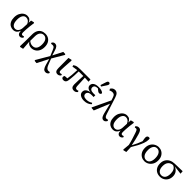

<svg xmlns="http://www.w3.org/2000/svg" viewBox="486 -2719 4860 4860"><g transform="rotate(45 2916.0 -289.5)"><path d="M136 -247Q136 -144 170.5 -93.5Q205 -43 264 -43Q316 -43 351 -86.5Q386 -130 390 -202L397 -345Q376 -398 341.5 -422.5Q307 -447 263 -447Q205 -447 170.5 -394Q136 -341 136 -247ZM243 13Q188 13 142 -14Q96 -41 69 -95.5Q42 -150 42 -233Q42 -312 71.5 -372Q101 -432 149.5 -465.5Q198 -499 254 -499Q312 -499 346.5 -472Q381 -445 400 -393L404 -477L485 -497L503 -485Q493 -422 485.5 -353Q478 -284 474.5 -224Q471 -164 471 -126Q471 -88 482.5 -72.5Q494 -57 517 -57Q530 -57 541 -61Q552 -65 561 -69L575 -37Q562 -16 540.5 -1.5Q519 13 490 13Q457 13 433 -13Q409 -39 403 -113Q386 -55 346.5 -21Q307 13 243 13Z M754 -262 752 -100Q784 -74 814.5 -60.5Q845 -47 882 -47Q957 -47 993.5 -99Q1030 -151 1030 -246Q1030 -349 991 -398.5Q952 -448 893 -448Q832 -448 793.5 -401Q755 -354 754 -262ZM665 179 670 -23 671 -242Q671 -331 700 -387.5Q729 -444 780 -471.5Q831 -499 897 -499Q963 -499 1014 -469.5Q1065 -440 1094 -384.5Q1123 -329 1123 -249Q1123 -164 1091.5 -105.5Q1060 -47 1008 -17Q956 13 895 13Q852 13 813 -7Q774 -27 750 -70L767 171L681 191Z M1193 181 1180 161 1383 -187 1324 -329Q1308 -368 1294 -389Q1280 -410 1264 -417.5Q1248 -425 1224 -425Q1211 -425 1200 -423Q1189 -421 1178 -417L1165 -453Q1179 -471 1198 -484Q1217 -497 1243 -497Q1288 -497 1317 -466.5Q1346 -436 1366 -365L1407 -232L1541 -493L1614 -490L1627 -471L1442 -157L1506 7Q1530 68 1557 91.5Q1584 115 1617 115Q1631 115 1641.5 112.5Q1652 110 1662 106L1673 140Q1660 163 1638.5 177Q1617 191 1588 191Q1537 191 1509 154.5Q1481 118 1461 46L1417 -113L1263 187Z M1838 13Q1790 13 1767 -18Q1744 -49 1744 -114L1742 -478L1829 -498L1844 -486Q1834 -338 1829 -251Q1824 -164 1824 -124Q1824 -86 1835 -71.5Q1846 -57 1868 -57Q1881 -57 1892.5 -61Q1904 -65 1914 -69L1927 -37Q1914 -18 1892 -2.5Q1870 13 1838 13Z M1968 -394 1958 -435Q1981 -452 2007 -463.5Q2033 -475 2070 -480.5Q2107 -486 2162 -486H2522L2527 -411L2388 -419L2402 -132Q2404 -89 2418.5 -73Q2433 -57 2461 -57Q2474 -57 2487 -61Q2500 -65 2510 -69L2523 -37Q2506 -15 2483 -1Q2460 13 2425 13Q2370 13 2344.5 -17.5Q2319 -48 2319 -109Q2319 -177 2323 -258.5Q2327 -340 2331 -420H2167Q2166 -333 2162 -271.5Q2158 -210 2153.5 -165Q2149 -120 2144 -82Q2137 -32 2113 -9.5Q2089 13 2048 13Q2017 13 1999.5 -2Q1982 -17 1982 -42Q1982 -58 1987 -68.5Q1992 -79 1999 -87Q2020 -89 2042.5 -90Q2065 -91 2088 -92Q2099 -155 2106.5 -230.5Q2114 -306 2118 -417Z M2786 13Q2703 13 2648.5 -21.5Q2594 -56 2594 -121Q2594 -180 2638 -214Q2682 -248 2752 -255Q2687 -261 2649 -291.5Q2611 -322 2611 -369Q2611 -426 2660 -462.5Q2709 -499 2809 -499Q2872 -499 2914 -484.5Q2956 -470 2975 -446Q2974 -426 2961 -410.5Q2948 -395 2923 -395Q2903 -395 2885 -404.5Q2867 -414 2843 -436L2816 -459H2813Q2694 -459 2694 -375Q2694 -335 2725.5 -312.5Q2757 -290 2821 -290Q2837 -290 2853 -290.5Q2869 -291 2891 -291V-227Q2869 -229 2855.5 -229Q2842 -229 2828 -229Q2748 -229 2716.5 -202Q2685 -175 2685 -137Q2685 -97 2715.5 -73.5Q2746 -50 2807 -50Q2894 -50 2969 -99L2990 -69Q2958 -33 2906 -10Q2854 13 2786 13ZM2801 -565 2852 -722Q2861 -748 2873.5 -759Q2886 -770 2902 -770Q2920 -770 2932 -759.5Q2944 -749 2944 -731Q2944 -717 2938 -705.5Q2932 -694 2921 -676L2838 -549Z M3488 14Q3462 14 3441 1.5Q3420 -11 3403 -43.5Q3386 -76 3371 -135L3306 -404L3135 10L3051 4L3044 -10L3271 -486L3246 -562Q3228 -618 3204 -635.5Q3180 -653 3142 -653Q3117 -653 3096.5 -646.5Q3076 -640 3058 -629L3035 -670Q3054 -701 3082.5 -721Q3111 -741 3150 -741Q3199 -741 3232.5 -709.5Q3266 -678 3288 -607L3431 -161Q3448 -107 3466.5 -88Q3485 -69 3510 -69Q3524 -69 3534.5 -72.5Q3545 -76 3557 -80L3573 -51Q3560 -24 3538 -5Q3516 14 3488 14Z M3706 -247Q3706 -144 3740.5 -93.5Q3775 -43 3834 -43Q3886 -43 3921 -86.5Q3956 -130 3960 -202L3967 -345Q3946 -398 3911.5 -422.5Q3877 -447 3833 -447Q3775 -447 3740.5 -394Q3706 -341 3706 -247ZM3813 13Q3758 13 3712 -14Q3666 -41 3639 -95.5Q3612 -150 3612 -233Q3612 -312 3641.5 -372Q3671 -432 3719.5 -465.5Q3768 -499 3824 -499Q3882 -499 3916.5 -472Q3951 -445 3970 -393L3974 -477L4055 -497L4073 -485Q4063 -422 4055.5 -353Q4048 -284 4044.5 -224Q4041 -164 4041 -126Q4041 -88 4052.5 -72.5Q4064 -57 4087 -57Q4100 -57 4111 -61Q4122 -65 4131 -69L4145 -37Q4132 -16 4110.5 -1.5Q4089 13 4060 13Q4027 13 4003 -13Q3979 -39 3973 -113Q3956 -55 3916.5 -21Q3877 13 3813 13Z M4363 179 4380 -1Q4361 -87 4335.5 -167Q4310 -247 4284 -326Q4265 -383 4251 -404.5Q4237 -426 4213 -426Q4203 -426 4194 -424Q4185 -422 4176 -418L4160 -453Q4176 -470 4197 -482.5Q4218 -495 4247 -495Q4270 -495 4289.5 -485.5Q4309 -476 4327 -448Q4345 -420 4362 -363Q4381 -301 4399.5 -223Q4418 -145 4437 -47Q4477 -120 4505.5 -182Q4534 -244 4559 -314Q4550 -361 4546 -385Q4542 -409 4542 -428Q4542 -463 4558.5 -481Q4575 -499 4601 -499Q4616 -499 4623.5 -496.5Q4631 -494 4637 -489Q4639 -481 4640 -470.5Q4641 -460 4641 -443Q4641 -385 4614 -310.5Q4587 -236 4544.5 -155.5Q4502 -75 4455 0L4461 171L4379 191Z M4947 13Q4886 13 4834.5 -16Q4783 -45 4751.5 -101Q4720 -157 4720 -239Q4720 -321 4754 -379Q4788 -437 4842.5 -468Q4897 -499 4959 -499Q5020 -499 5071.5 -469.5Q5123 -440 5154 -384Q5185 -328 5185 -249Q5185 -168 5151 -109Q5117 -50 5063 -18.5Q5009 13 4947 13ZM4956 -38Q5023 -38 5057.5 -91.5Q5092 -145 5092 -231Q5092 -338 5052 -393Q5012 -448 4949 -448Q4882 -448 4847.5 -393.5Q4813 -339 4813 -253Q4813 -146 4853.5 -92Q4894 -38 4956 -38Z M5501 13Q5433 13 5380.5 -16Q5328 -45 5298.5 -99.5Q5269 -154 5269 -229Q5269 -313 5305 -370Q5341 -427 5402 -456.5Q5463 -486 5538 -487L5814 -494L5820 -411L5581 -440Q5649 -419 5691.5 -363.5Q5734 -308 5734 -228Q5734 -157 5703.5 -102.5Q5673 -48 5620.5 -17.5Q5568 13 5501 13ZM5362 -230Q5362 -135 5401.5 -86.5Q5441 -38 5504 -38Q5566 -38 5605 -86.5Q5644 -135 5644 -238Q5644 -309 5616.5 -361Q5589 -413 5532 -432Q5453 -428 5407.5 -376.5Q5362 -325 5362 -230Z"/></g></svg>

Font: Source Serif 4 SmText
Style: Regular
Weight: 400
Designer: Frank Grießhammer
Foundry: Adobe
Version: Version 4.005;hotconv 1.1.0;makeotfexe 2.6.0